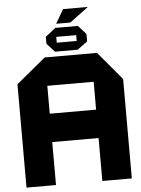

<svg xmlns="http://www.w3.org/2000/svg" viewBox="-63 -1029 790 1077"><g transform="rotate(-5 332.0 -490.0)"><path d="M287.8 -901.1 333.2 -979.6H471.5V-978.6L367.4 -901.1ZM41.9 0V-581.9L206.9 -718.5H207.9V0ZM207.9 -241.9V-401.7H468.9V-241.9ZM468.9 0V-558.7H634.9V0ZM207.9 -558.7V-718.5H501.4L634.9 -559.7V-558.7ZM267.6 -745.6 223.6 -794V-795H394V-745.6ZM223.6 -795V-833.3L280.7 -878.4H281.7V-795ZM394 -745.6V-827.8H452V-787.1L395 -745.6ZM281.7 -827.8V-878.4H408.1L452 -828.8V-827.8Z"/></g></svg>

Font: Foldit Thin
Style: Regular
Weight: 100
Designer: Sophia Tai
Foundry: Sophia Tai
Version: Version 1.003